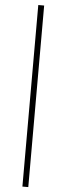

<svg xmlns="http://www.w3.org/2000/svg" viewBox="-73 -994 437 1260"><g transform="rotate(5 145.5 -364.0)"><path d="M164.8 -961.6H126.1V234.4H164.8Z"/></g></svg>

Font: Karasuma Gothic
Style: Thin
Weight: 200
Designer: Rasmus Andersson / Ryoko Ishizuka
Foundry: rsms
Version: Version 1.00